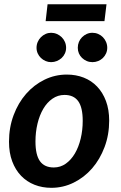

<svg xmlns="http://www.w3.org/2000/svg" viewBox="-20 -869 564 896"><path d="M231 -87.5Q262 -87.5 287 -105.2Q312 -123 329.5 -152.8Q347 -182.5 356.5 -222Q366 -261.5 366 -305Q366 -367.5 345 -396.8Q324 -426 281 -426Q250 -426 224.8 -408.5Q199.5 -391 182 -361.2Q164.5 -331.5 155 -292Q145.5 -252.5 145.5 -208.5Q145.5 -146 166.5 -116.8Q187.5 -87.5 231 -87.5ZM219.5 7.5Q177 7.5 141 -6.8Q105 -21 78.5 -48.5Q52 -76 37 -116Q22 -156 22 -207.5Q22 -274 43.5 -331.5Q65 -389 101.8 -431Q138.5 -473 187.5 -497Q236.5 -521 292 -521Q334.5 -521 370.8 -506.8Q407 -492.5 433.2 -465Q459.5 -437.5 474.5 -397.5Q489.5 -357.5 489.5 -306Q489.5 -240 468 -182.8Q446.5 -125.5 409.8 -83.2Q373 -41 324 -16.8Q275 7.5 219.5 7.5ZM202 -849H477L467.5 -770.5H193ZM288.5 -646Q288.5 -632 283 -619.8Q277.5 -607.5 267.8 -598.5Q258 -589.5 245.2 -584.2Q232.5 -579 218.5 -579Q205 -579 192.8 -584.2Q180.5 -589.5 171 -598.5Q161.5 -607.5 156 -619.8Q150.5 -632 150.5 -646Q150.5 -660.5 156 -673.2Q161.5 -686 171 -695.5Q180.5 -705 192.8 -710.5Q205 -716 218.5 -716Q232.5 -716 245.2 -710.5Q258 -705 267.8 -695.5Q277.5 -686 283 -673.2Q288.5 -660.5 288.5 -646ZM480.5 -646Q480.5 -632 475 -619.8Q469.5 -607.5 460.2 -598.5Q451 -589.5 438.2 -584.2Q425.5 -579 411.5 -579Q397 -579 384.8 -584.2Q372.5 -589.5 363 -598.5Q353.5 -607.5 348.2 -619.8Q343 -632 343 -646Q343 -660.5 348.2 -673.2Q353.5 -686 363 -695.5Q372.5 -705 384.8 -710.5Q397 -716 411.5 -716Q425.5 -716 438.2 -710.5Q451 -705 460.2 -695.5Q469.5 -686 475 -673.2Q480.5 -660.5 480.5 -646Z"/></svg>

Font: Lato 2
Style: Bold Italic
Weight: 700
Italic angle: -7°
Designer: Lukasz Dziedzic with Adam Twardoch and Botio Nikoltchev
Foundry: tyPoland Lukasz Dziedzic
Version: Version 2.015; 2015-08-06; http://www.latofonts.com/